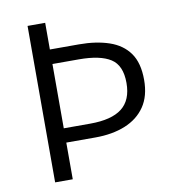

<svg xmlns="http://www.w3.org/2000/svg" viewBox="-76 -725 730 794"><g transform="rotate(-10 289.0 -328.5)"><path d="M92 0V-657H166V-545H288Q360 -545 414.5 -526.5Q469 -508 498.5 -466.5Q528 -425 528 -354Q528 -286 498 -242Q468 -198 414 -176Q360 -154 288 -154H166V0ZM166 -214H277Q367 -214 410.5 -248Q454 -282 454 -354Q454 -428 410 -456Q366 -484 277 -484H166Z"/></g></svg>

Font: Assistant ExtraLight
Style: Regular
Weight: 400
Version: Version 3.000